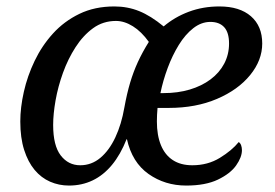

<svg xmlns="http://www.w3.org/2000/svg" viewBox="-20 -566 853 596"><path d="M194 10Q163 10 135.5 -2Q108 -14 87.5 -38.5Q67 -63 55 -100.5Q43 -138 43 -189Q43 -232 54 -281Q65 -330 87.5 -377Q110 -424 144.5 -462Q179 -500 226.5 -523Q274 -546 335 -546Q376 -546 412 -531.5Q448 -517 488 -484Q522 -513 566 -529.5Q610 -546 661 -546Q724 -546 759 -515.5Q794 -485 794 -431Q794 -379 756.5 -333Q719 -287 653.5 -259Q588 -231 504 -231H469Q468 -220 467.5 -209.5Q467 -199 467 -189Q467 -146 479.5 -115.5Q492 -85 516.5 -69Q541 -53 577 -53Q625 -53 662.5 -76Q700 -99 721 -125Q726 -122 728.5 -115Q731 -108 731 -100Q731 -78 713 -52.5Q695 -27 656.5 -8.5Q618 10 558 10Q492 10 441 -26Q390 -62 374 -134H373Q354 -86 327.5 -54Q301 -22 267.5 -6Q234 10 194 10ZM229 -53Q264 -53 291.5 -76Q319 -99 338 -139.5Q357 -180 366 -232Q374 -276 384 -309.5Q394 -343 408 -373.5Q422 -404 442 -436Q419 -468 392.5 -484.5Q366 -501 340 -501Q300 -501 269 -478.5Q238 -456 214.5 -419.5Q191 -383 175.5 -340Q160 -297 152.5 -254.5Q145 -212 145 -178Q145 -114 168.5 -83.5Q192 -53 229 -53ZM488 -277Q532 -277 569 -288Q606 -299 633.5 -319.5Q661 -340 676 -368.5Q691 -397 691 -431Q691 -465 676 -481.5Q661 -498 633 -498Q605 -498 580 -478.5Q555 -459 535 -426.5Q515 -394 500.5 -355Q486 -316 478 -277Z"/></svg>

Font: Noto Serif
Style: Italic
Weight: 400
Italic angle: -12°
Designer: Monotype Design Team
Foundry: Monotype Imaging Inc.
Version: Version 2.013